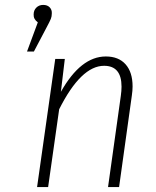

<svg xmlns="http://www.w3.org/2000/svg" viewBox="-20 -762 634 782"><path d="M191 -707Q191 -695 187 -685Q183 -675 168 -647L118 -552H90L134 -671Q116 -684 117 -703Q117 -720 128 -731Q139 -742 156 -742Q173 -742 182.5 -732Q192 -722 191 -707ZM520 -410Q520 -393 517 -373L465 0H420L472 -371Q475 -392 475 -409Q475 -494 404 -494Q310 -494 221 -317L176 0H131L205 -522H244L228 -388Q309 -532 411 -532Q463 -532 491.5 -500Q520 -468 520 -410Z"/></svg>

Font: Fira Sans Condensed ExtraLight
Style: Italic
Weight: 275
Width: 3
Italic angle: -8°
Designer: Carrois Corporate & Edenspiekermann AG
Foundry: Carrois Corporate GbR & Edenspiekermann AG
Version: Version 4.203